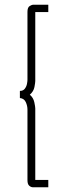

<svg xmlns="http://www.w3.org/2000/svg" viewBox="-20 -760 278 811"><path d="M129 -709V-418Q129 -411 125.5 -392.5Q122 -374 106 -360Q121 -347 125 -328Q129 -309 129 -302V0H184V31H119Q111 31 103.5 24.5Q96 18 96 1V-297Q96 -313 89 -328.5Q82 -344 64 -346V-376Q78 -376 85 -385.5Q92 -395 94 -406Q96 -417 96 -423V-710Q96 -729 105.5 -734.5Q115 -740 119 -740H184V-709Z"/></svg>

Font: Raleway ExtraLight
Style: Regular
Weight: 200
Designer: Matt McInerney, Pablo Impallari, Rodrigo Fuenzalida
Foundry: Matt McInerney, Pablo Impallari, Rodrigo Fuenzalida
Version: Version 4.026